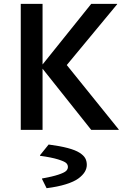

<svg xmlns="http://www.w3.org/2000/svg" viewBox="-20 -675 654 998"><path d="M201.2 -654.8V-339.8L454.1 -654.8H588.9V-652.8L327.1 -336.9L597.2 -2V0H454.1L201.2 -317.9V0H87.9V-654.8ZM222.2 303.2 198.2 254.9V252.9Q252.4 243.2 283.2 232.9Q314 222.7 323.5 213.6Q333 204.6 333 192.9Q333 181.2 324.2 172.6Q315.4 164.1 282 153.6Q248.5 143.1 188 134.8V131.8L232.9 76.2Q292.5 84 332 94.5Q371.6 105 393.1 118.7Q414.6 132.3 422.9 147.2Q431.2 162.1 431.2 182.1Q431.2 200.7 420.7 218.3Q410.2 235.8 387.5 252.7Q364.7 269.5 322.5 282.7Q280.3 295.9 222.2 303.2Z"/></svg>

Font: IntelOne Mono Medium
Style: Regular
Weight: 500
Designer: Fred Shallcrass
Foundry: Frere-Jones Type LLC
Version: Version 1.200;hotconv 1.1.0;makeotfexe 2.6.0;FJTRelease1.2